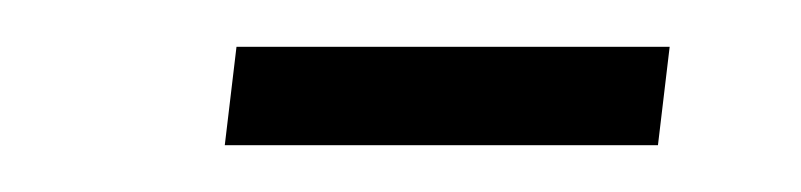

<svg xmlns="http://www.w3.org/2000/svg" viewBox="-20 -242 342 82"><path d="M266 -222 261 -180H76L81 -222Z"/></svg>

Font: Josefin Sans Light
Style: Italic
Weight: 300
Italic angle: -7°
Designer: Santiago Orozco
Foundry: Typemade
Version: Version 2.000